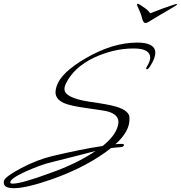

<svg xmlns="http://www.w3.org/2000/svg" viewBox="-23 -846 952 1010"><path d="M50 144Q-3 144 -3 115Q-3 107 -2 105Q4 83 89 38Q173 -6 252 -25Q324 -42 390 -55.5Q456 -69 517 -78Q583 -131 597 -184Q600 -195 600 -204Q600 -243 546 -259Q530 -264 435 -277Q347 -289 313 -304Q269 -324 269 -361Q269 -375 275 -393Q298 -464 427 -539Q569 -622 699 -622Q794 -622 794 -568Q794 -540 767 -498Q756 -481 749 -481Q746 -481 746 -485Q746 -490 752 -500Q767 -524 767 -543Q767 -591 680 -591Q625 -591 573.5 -578.5Q522 -566 472 -543Q366 -492 325 -409Q316 -391 316 -378Q316 -331 447 -311Q554 -296 591 -284Q661 -262 658 -223Q661 -156 584 -87L591 -88Q595 -89 601 -89Q607 -89 615 -89H620Q629 -89 629 -83Q629 -73 610 -72Q605 -71 599 -71Q593 -71 587 -70L561 -67Q500 -19 423 22Q346 63 250 97Q115 144 50 144ZM44 120Q90 120 239 65Q380 16 480 -52Q438 -41 382 -26.5Q326 -12 253 6Q218 14 182 27.5Q146 41 108 58Q31 94 31 113V114Q31 120 44 120ZM906 -825Q909 -825 909 -823Q909 -821 894 -811.5Q879 -802 857 -789.5Q835 -777 814 -764.5Q793 -752 780 -744Q766 -735 757 -730Q748 -725 742 -725Q732 -725 726 -744Q722 -761 716 -777Q710 -793 704 -805Q698 -817 698 -822Q698 -826 701 -826Q706 -826 715 -820Q725 -814 741 -802.5Q757 -791 767 -776Q799 -789 835 -802Q871 -815 893 -822Q901 -825 906 -825Z"/></svg>

Font: Whisper
Style: Regular
Weight: 400
Designer: Robert E. Leuschke
Foundry: Robert E. Leuschke
Version: Version 1.010; ttfautohint (v1.8.4.7-5d5b)